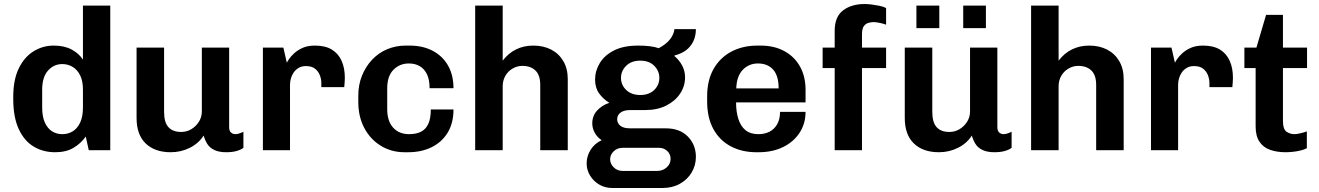

<svg xmlns="http://www.w3.org/2000/svg" viewBox="-20 -748 6568 956"><path d="M255 10Q195 10 148 -18Q101 -46 73.5 -105Q46 -164 46 -255V-266Q46 -351 73.5 -407.5Q101 -464 147 -492.5Q193 -521 247 -521Q301 -521 337.5 -501Q374 -481 393 -451V-720H529V0H422L407 -68Q383 -34 346 -12Q309 10 255 10ZM290 -80Q319 -80 342 -94Q365 -108 379 -137.5Q393 -167 393 -213V-302Q393 -344 379.5 -372Q366 -400 342.5 -414.5Q319 -429 290 -429Q248 -429 219 -396.5Q190 -364 190 -302V-213Q190 -167 203.5 -137.5Q217 -108 239.5 -94Q262 -80 290 -80Z M830 10Q751 10 705.5 -33.5Q660 -77 660 -161V-511H797V-191Q797 -139 818.5 -115Q840 -91 882 -91Q910 -91 933 -105Q956 -119 970.5 -142Q985 -165 985 -193V-511H1121V-115Q1121 -96 1130.5 -88Q1140 -80 1151 -80Q1161 -80 1171.5 -83.5Q1182 -87 1192 -92V-12Q1179 -2 1157.5 4Q1136 10 1106 10Q1071 10 1047.5 -1Q1024 -12 1012 -31.5Q1000 -51 994 -73Q969 -34 925 -12Q881 10 830 10Z M1289 0V-511H1391L1408 -436Q1410 -440 1418.5 -453Q1427 -466 1444 -482Q1461 -498 1486.5 -509.5Q1512 -521 1548 -521Q1600 -521 1632.5 -501Q1665 -481 1681 -445Q1697 -409 1697 -361Q1697 -350 1696 -337Q1695 -324 1694 -314H1580V-335Q1580 -354 1572.5 -373.5Q1565 -393 1548.5 -406Q1532 -419 1503 -419Q1482 -419 1467 -410Q1452 -401 1442.5 -387.5Q1433 -374 1428.5 -357.5Q1424 -341 1424 -327V0Z M1994 10Q1929 10 1876.5 -22Q1824 -54 1794 -110.5Q1764 -167 1764 -240V-271Q1764 -326 1782.5 -371.5Q1801 -417 1833 -451Q1865 -485 1908 -503Q1951 -521 2000 -521H2019Q2086 -521 2135.5 -494.5Q2185 -468 2211.5 -420.5Q2238 -373 2238 -309H2119Q2119 -350 2106.5 -377Q2094 -404 2071 -418Q2048 -432 2016 -432Q1970 -432 1939 -400.5Q1908 -369 1908 -308V-205Q1908 -145 1937.5 -112.5Q1967 -80 2017 -80Q2052 -80 2076 -92Q2100 -104 2112.5 -131Q2125 -158 2125 -203H2238Q2238 -135 2209 -87.5Q2180 -40 2129 -15Q2078 10 2013 10Z M2346 0V-720H2483V-446Q2511 -483 2549.5 -502Q2588 -521 2635 -521Q2686 -521 2724.5 -501Q2763 -481 2785 -443.5Q2807 -406 2807 -354V0H2670V-325Q2670 -374 2646 -397Q2622 -420 2581 -420Q2555 -420 2532 -406.5Q2509 -393 2496 -370Q2483 -347 2483 -318V0Z M3028 188Q2993 188 2964.5 171.5Q2936 155 2918.5 127Q2901 99 2901 66Q2901 29 2921 -2.5Q2941 -34 2976 -50Q2954 -64 2941.5 -86.5Q2929 -109 2929 -134Q2929 -171 2953 -197.5Q2977 -224 3014 -236Q2983 -255 2963 -283Q2943 -311 2943 -352Q2943 -395 2966.5 -434Q2990 -473 3037.5 -497Q3085 -521 3158 -521Q3188 -521 3214 -518Q3240 -515 3260 -508Q3299 -529 3317.5 -554Q3336 -579 3338 -603H3445Q3445 -569 3432 -542Q3419 -515 3395.5 -497.5Q3372 -480 3339 -472L3338 -469Q3362 -449 3376.5 -422Q3391 -395 3391 -363Q3391 -319 3366.5 -282Q3342 -245 3297.5 -222.5Q3253 -200 3193 -200H3118Q3087 -200 3070 -187.5Q3053 -175 3053 -154Q3053 -135 3068.5 -122Q3084 -109 3118 -109H3295Q3365 -109 3405 -68Q3445 -27 3445 33Q3445 75 3424 110.5Q3403 146 3365.5 167Q3328 188 3279 188ZM3080 103H3253Q3280 103 3299.5 85.5Q3319 68 3319 43Q3319 20 3302.5 4Q3286 -12 3261 -12H3080Q3054 -12 3036 5Q3018 22 3018 45Q3018 68 3036 85.5Q3054 103 3080 103ZM3168 -275Q3212 -275 3237.5 -300Q3263 -325 3263 -360Q3263 -395 3237.5 -420.5Q3212 -446 3168 -446Q3124 -446 3098 -420.5Q3072 -395 3072 -360Q3072 -325 3098 -300Q3124 -275 3168 -275Z M3746 10Q3674 10 3618.5 -19.5Q3563 -49 3532 -105.5Q3501 -162 3501 -243V-268Q3501 -349 3533.5 -405.5Q3566 -462 3622.5 -491.5Q3679 -521 3751 -521H3767Q3835 -521 3885.5 -493.5Q3936 -466 3963.5 -416.5Q3991 -367 3991 -301V-238H3645Q3645 -190 3657 -154Q3669 -118 3693 -99Q3717 -80 3756 -80Q3788 -80 3812 -92.5Q3836 -105 3850 -130Q3864 -155 3864 -191H3991Q3991 -132 3961 -86.5Q3931 -41 3878.5 -15.5Q3826 10 3757 10ZM3646 -308H3857Q3857 -371 3829.5 -401.5Q3802 -432 3754 -432Q3709 -432 3678.5 -400.5Q3648 -369 3646 -308Z M4136 0V-409H4076V-511H4136V-594Q4136 -665 4178 -696.5Q4220 -728 4285 -728Q4301 -728 4320.5 -725.5Q4340 -723 4359.5 -719Q4379 -715 4392 -708V-625Q4380 -630 4360.5 -634Q4341 -638 4330 -638Q4317 -638 4303.5 -634Q4290 -630 4281 -617.5Q4272 -605 4272 -576V-511H4392V-409H4272V0Z M4655 10Q4576 10 4530.5 -33.5Q4485 -77 4485 -161V-511H4622V-191Q4622 -139 4643.5 -115Q4665 -91 4707 -91Q4735 -91 4758 -105Q4781 -119 4795.5 -142Q4810 -165 4810 -193V-511H4946V-115Q4946 -96 4955.5 -88Q4965 -80 4976 -80Q4986 -80 4996.5 -83.5Q5007 -87 5017 -92V-12Q5004 -2 4982.5 4Q4961 10 4931 10Q4896 10 4872.5 -1Q4849 -12 4837 -31.5Q4825 -51 4819 -73Q4794 -34 4750 -12Q4706 10 4655 10ZM4543 -608V-720H4657V-608ZM4776 -608V-720H4889V-608Z M5114 0V-720H5251V-446Q5279 -483 5317.5 -502Q5356 -521 5403 -521Q5454 -521 5492.5 -501Q5531 -481 5553 -443.5Q5575 -406 5575 -354V0H5438V-325Q5438 -374 5414 -397Q5390 -420 5349 -420Q5323 -420 5300 -406.5Q5277 -393 5264 -370Q5251 -347 5251 -318V0Z M5711 0V-511H5813L5830 -436Q5832 -440 5840.5 -453Q5849 -466 5866 -482Q5883 -498 5908.5 -509.5Q5934 -521 5970 -521Q6022 -521 6054.5 -501Q6087 -481 6103 -445Q6119 -409 6119 -361Q6119 -350 6118 -337Q6117 -324 6116 -314H6002V-335Q6002 -354 5994.5 -373.5Q5987 -393 5970.5 -406Q5954 -419 5925 -419Q5904 -419 5889 -410Q5874 -401 5864.5 -387.5Q5855 -374 5850.5 -357.5Q5846 -341 5846 -327V0Z M6381 10Q6338 10 6304 -2Q6270 -14 6251 -42.5Q6232 -71 6232 -118V-409H6176V-511H6236L6284 -674H6368V-511H6488V-409H6368V-148Q6368 -104 6386 -92Q6404 -80 6425 -80Q6436 -80 6455.5 -84.5Q6475 -89 6487 -94V-10Q6474 -3 6455 1.5Q6436 6 6416.5 8Q6397 10 6381 10Z"/></svg>

Font: Chivo SemiBold
Style: Regular
Weight: 600
Designer: Hector Gatti
Foundry: Omnibus-Type
Version: Version 2.002